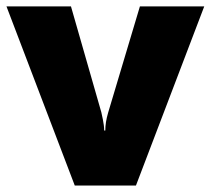

<svg xmlns="http://www.w3.org/2000/svg" viewBox="-20 -573 651 593"><path d="M399.9 0 610.8 -553.2H412.1L314 -225.1C308.1 -205.1 305.2 -187 305.2 -169.9H301.8C301.8 -191.4 293.9 -220.2 293 -226.1L199.2 -553.2H0L210.9 0Z"/></svg>

Font: Sahel Black
Style: Bold
Weight: 900
Foundry: Saber Rastikerdar (saber.rastikerdar@gmail.com)
Version: Version 3.4.0